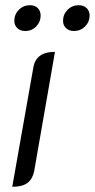

<svg xmlns="http://www.w3.org/2000/svg" viewBox="-20 -708 364 737"><path d="M108 -449Q118 -509 191 -509L111 -50Q105 -21 85.5 -6Q66 9 27 9ZM35 -628Q35 -653 52.5 -670.5Q70 -688 95 -688Q114 -688 125 -677Q136 -666 136 -648Q136 -624 119 -606.5Q102 -589 77 -589Q58 -589 46.5 -600Q35 -611 35 -628ZM222 -628Q222 -653 239.5 -670.5Q257 -688 282 -688Q301 -688 312.5 -677Q324 -666 324 -648Q324 -624 306.5 -606.5Q289 -589 264 -589Q245 -589 233.5 -600Q222 -611 222 -628Z"/></svg>

Font: K2D Light
Style: Italic
Weight: 300
Italic angle: -10°
Designer: Katatrad Aksorn Co.,Ltd.
Foundry: Cadson Demak Co.,Ltd.
Version: Version 1.000; ttfautohint (v1.6)